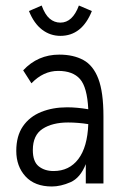

<svg xmlns="http://www.w3.org/2000/svg" viewBox="-20 -665 440 696"><path d="M168 11Q106 11 72.5 -25.5Q39 -62 39 -118Q39 -172 63 -207Q87 -242 129 -259Q171 -276 223 -276Q259 -276 300 -269Q296 -349 270 -378.5Q244 -408 191 -408Q137 -408 94 -363L64 -410Q117 -467 195 -467Q246 -467 282 -447.5Q318 -428 336.5 -379.5Q355 -331 355 -243V0H291V-70Q271 -20 235.5 -4.5Q200 11 168 11ZM99 -121Q99 -79 120.5 -62Q142 -45 174 -45Q231 -45 264 -88.5Q297 -132 300 -215Q282 -218 263 -219.5Q244 -221 227 -221Q170 -221 134.5 -198Q99 -175 99 -121ZM266 -645 313 -625Q277 -535 199 -535Q162 -535 132.5 -557.5Q103 -580 85 -625L131 -645Q143 -612 160 -597.5Q177 -583 199 -583Q243 -583 266 -645Z"/></svg>

Font: Inconsolata Condensed
Style: Regular
Weight: 400
Width: 3
Monospace: yes
Designer: Raph Levien, Cyreal, Brenton Simpson
Foundry: Raph Levien, Cyreal, Google
Version: Version 3.000; ttfautohint (v1.8.2.53-6de2)